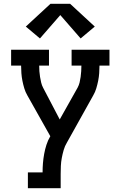

<svg xmlns="http://www.w3.org/2000/svg" viewBox="-20 -794 640 1019"><path d="M128 205V121H206Q206 96 208 71.5Q210 47 214.5 22.5Q219 -2 226.5 -25.5Q234 -49 247 -71L125 -288Q115 -305 109 -325Q103 -345 99 -365Q95 -385 93.5 -405.5Q92 -426 92 -446H39V-530H240V-446H188Q188 -431 189 -416Q190 -401 192.5 -386Q195 -371 198.5 -356Q202 -341 209 -328L297 -160L392 -329Q399 -342 402.5 -356.5Q406 -371 408 -386Q410 -401 411 -416Q412 -431 412 -446H360V-530H561V-446H508Q508 -426 506.5 -405.5Q505 -385 501 -365Q497 -345 491 -325Q485 -305 475 -288L335 -37Q324 -19 318 2Q312 23 308 44Q304 65 303 86.5Q302 108 302 129V205ZM192 -590 117 -653 248 -774H352L483 -653L408 -590L300 -714Z"/></svg>

Font: Iosevka Curly Slab MdEx
Style: Regular
Weight: 500
Width: 7
Monospace: yes
Designer: Belleve Invis
Foundry: Belleve Invis
Version: Version 11.1.0; ttfautohint (v1.8.3)